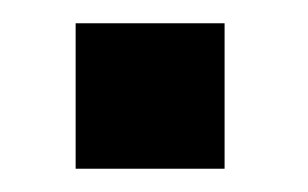

<svg xmlns="http://www.w3.org/2000/svg" viewBox="-20 -456 265 165"><path d="M45 -436V-311H173V-436Z"/></svg>

Font: Cheyenne Sans Medium
Style: Regular
Weight: 500
Designer: The Public Sans project authors (U.S. Web Design System), Libre Franklin designed by Pablo Impallari and Rodrigo Fuenzal
Foundry: The Cheyenne Sans Project Authors
Version: Version 2.007